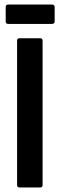

<svg xmlns="http://www.w3.org/2000/svg" viewBox="-20 -823 262 843"><path d="M65 0Q55 0 55 -11V-644Q55 -655 65 -655H157Q167 -655 167 -644V-11Q167 0 157 0ZM16 -718Q5 -718 5 -729V-792Q5 -803 16 -803H208Q220 -803 220 -792V-729Q220 -718 208 -718Z"/></svg>

Font: Sofia Sans Condensed
Style: Bold
Weight: 700
Designer: Botio Nikoltchev, Ani Petrova
Foundry: lettersoup
Version: Version 4.101; ttfautohint (v1.8.4.7-5d5b)